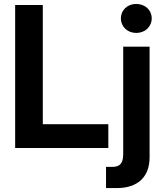

<svg xmlns="http://www.w3.org/2000/svg" viewBox="-20 -753 834 977"><path d="M57.1 0H531.2V-121.1H197.8V-727.5H57.1ZM606.9 -515.6V32.2C606.9 77.6 590.3 96.2 551.8 96.2H519.5V204.1H573.7C683.6 204.1 741.2 145 741.2 47.4V-515.6ZM673.3 -585.4C718.3 -585.4 752 -617.2 752 -659.7C752 -701.7 718.3 -732.9 673.3 -732.9C628.4 -732.9 595.2 -701.7 595.2 -659.7C595.2 -617.2 628.4 -585.4 673.3 -585.4Z"/></svg>

Font: Raveo Display Display SemiBold
Style: Regular
Weight: 600
Designer: Jakub Foglar, Rasmus Andersson (Inter)
Foundry: Jakubfoglar.com
Version: Version 1.100;Glyphs 3.2.3 (3260)